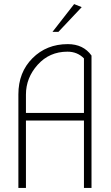

<svg xmlns="http://www.w3.org/2000/svg" viewBox="-20 -920 542 940"><path d="M428 -648V0H391V-330H107V0H70V-458Q70 -566 139 -635Q208 -704 312 -704Q388 -704 428 -648ZM391 -367V-634Q359 -667 310 -667Q222 -667 164.5 -603Q107 -539 107 -457V-367ZM380 -885 266 -764H237L343 -900Z"/></svg>

Font: Bubbler One
Style: Regular
Weight: 400
Designer: Brenda Gallo (gbrenda1987@gmail.com)
Foundry: Brenda Gallo
Version: Version 1.003